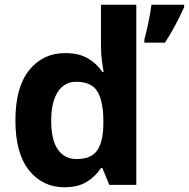

<svg xmlns="http://www.w3.org/2000/svg" viewBox="-20 -780 797 810"><path d="M251 10Q160 10 102.5 -61.5Q45 -133 45 -272Q45 -412 103 -484Q161 -556 255 -556Q314 -556 352 -533Q390 -510 412 -476H417Q414 -492 410 -522.5Q406 -553 406 -585V-760H555V0H441L412 -71H406Q384 -37 347 -13.5Q310 10 251 10ZM303 -109Q365 -109 390 -145.5Q415 -182 416 -255V-271Q416 -351 391.5 -393Q367 -435 301 -435Q252 -435 224 -392.5Q196 -350 196 -270Q196 -190 224 -149.5Q252 -109 303 -109ZM757 -750Q742 -717 722 -678.5Q702 -640 676 -600H589V-613Q597 -642 606 -685Q615 -728 619 -760H757Z"/></svg>

Font: Noto Sans Balinese
Style: Bold
Weight: 700
Designer: Aditya Bayu, David Williams
Foundry: David Williams
Version: Version 2.005; ttfautohint (v1.8.4.7-5d5b)